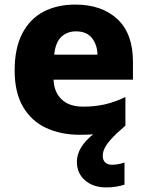

<svg xmlns="http://www.w3.org/2000/svg" viewBox="-20 -579 643 839"><path d="M429 102Q429 121 440 131Q451 141 469 141Q484 141 499 138Q514 135 524 131V228Q508 233 488.5 236.5Q469 240 444 240Q387 240 351.5 209Q316 178 316 128Q316 65 387 8Q361 10 329 10Q246 10 181.5 -20Q117 -50 80.5 -112.5Q44 -175 44 -271Q44 -368 77 -432Q110 -496 169.5 -527.5Q229 -559 309 -559Q425 -559 493 -495.5Q561 -432 561 -309V-231H214Q216 -177 249 -145Q282 -113 343 -113Q395 -113 438.5 -123Q482 -133 528 -155V-30Q487 5 466 28.5Q445 52 437 69Q429 86 429 102ZM312 -442Q273 -442 247.5 -417.5Q222 -393 217 -340H406Q405 -383 382 -412.5Q359 -442 312 -442Z"/></svg>

Font: Noto Sans Myanmar ExtraBold
Style: Regular
Weight: 800
Designer: Monotype Design Team
Foundry: Monotype Imaging Inc.
Version: Version 2.107; ttfautohint (v1.8.4.7-5d5b)